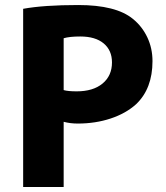

<svg xmlns="http://www.w3.org/2000/svg" viewBox="-20 -715 660 763"><path d="M291 -695Q441 -695 508 -640Q545 -610 565.5 -566.5Q586 -523 586 -472Q586 -363 521 -301Q480 -264 419.5 -244Q359 -224 289 -224Q259 -224 233 -231V28H72V-680Q154 -695 291 -695ZM285 -352Q350 -352 387.5 -383Q425 -414 425 -467Q425 -515 392 -542.5Q359 -570 299 -570Q256 -570 233 -563V-357Q250 -352 285 -352Z"/></svg>

Font: Gmarket Sans TTF Bold
Style: Regular
Weight: 700
Designer: Creative Director : Sungho Lee; Art Director : Kiwoong Choi; Project Manager : Sori Yang, Jongwook Yoon; Font Designer :
Foundry: Sandoll Inc.
Version: Version 1.000;hotconv 1.0.109;makeotfexe 2.5.65596